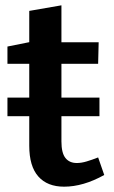

<svg xmlns="http://www.w3.org/2000/svg" viewBox="-20 -691 429 722"><path d="M8 -254V-324H354V-254ZM221 11Q158 11 124 -27.5Q90 -66 90 -143V-468L107 -451H8V-516L108 -536L90 -515V-650L211 -671V-515L197 -532H351L349 -451H197L211 -468V-159Q211 -116 226 -97Q241 -78 269 -78Q286 -78 306 -84Q326 -90 349 -99L372 -33Q293 11 221 11Z"/></svg>

Font: Bitter Thin SemiBold
Style: Regular
Weight: 600
Version: Version 2.002